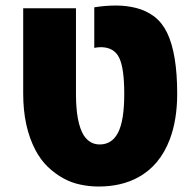

<svg xmlns="http://www.w3.org/2000/svg" viewBox="-20 -662 700 691"><path d="M334.5 9.3Q301.8 9.3 269.3 2.4Q236.8 -4.4 209.5 -19.5Q178.7 -36.1 152.6 -61Q126.5 -85.9 107.4 -122.1Q63.5 -206.1 63.5 -324.7V-632.3H253.4V-324.7Q253.4 -220.2 281.2 -175.3Q302.7 -142.1 338.9 -142.1Q383.3 -142.1 405.3 -185.5Q427.2 -229 427.2 -323.7Q427.2 -418.5 408.2 -455.6Q389.2 -492.2 342.8 -492.2Q332.5 -492.2 319.3 -489.7V-635.7Q358.9 -642.1 397.9 -642.1Q435.5 -642.1 470.9 -633.1Q506.3 -624 535.2 -602.5Q564 -580.1 581.5 -543.9Q617.7 -468.8 617.7 -324.7Q617.7 -230.5 590.8 -159.7Q555.2 -66.4 477.5 -23.9Q417 9.3 334.5 9.3Z"/></svg>

Font: Open Sans ExtraBold
Style: Regular
Weight: 800
Designer: Monotype Design Team
Foundry: Monotype Imaging Inc.
Version: Version 3.003; ttfautohint (v1.8.4)